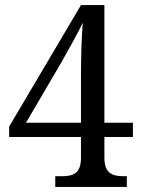

<svg xmlns="http://www.w3.org/2000/svg" viewBox="-20 -734 556 754"><path d="M197 0H478V-42H466C424 -42 390 -51 390 -114V-196H502V-252H390V-714H298L16 -237V-196H298V-114C298 -51 265 -42 222 -42H197ZM82 -252 221 -489C243 -527 292 -616 305 -645C300 -583 298 -496 298 -438V-252Z"/></svg>

Font: Noto Serif Armenian SemiCondensed
Style: Regular
Weight: 400
Width: 4
Designer: Monotype Design Team
Foundry: Monotype Imaging Inc.
Version: Version 2.008